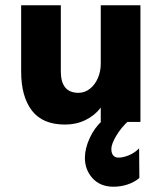

<svg xmlns="http://www.w3.org/2000/svg" viewBox="-20 -461 601 726"><path d="M60 -190V-441H210V-190Q210 -151 226.5 -130.5Q243 -110 277 -110Q300 -110 319.5 -125Q339 -140 350 -165.5Q361 -191 361 -220V-441H511V0H361V-54Q338 -24 303 -7Q268 10 226 10Q141 10 100.5 -43Q60 -96 60 -190ZM301 136Q301 101 319 61.5Q337 22 368 -6H468Q438 21 419.5 52.5Q401 84 401 102Q401 118 408 126.5Q415 135 428 135Q445 135 466.5 126.5Q488 118 506 100L507 212Q488 228 462.5 236.5Q437 245 409 245Q359 245 330 213Q301 181 301 136Z"/></svg>

Font: Teachers[wght]
Style: Regular
Weight: 400
Designer: Alfredo Marco Pradil & Chank Diesel
Version: Version 1.000;Glyphs 3.1.2 (3151)